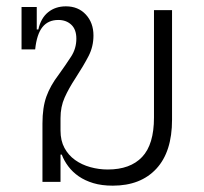

<svg xmlns="http://www.w3.org/2000/svg" viewBox="-20 -574 645 606"><path d="M336 12Q301 12 274.5 4Q248 -4 228.5 -17.5Q209 -31 195.5 -49Q182 -67 175 -86H171V0H114V-184Q114 -235 126.5 -269.5Q139 -304 165 -338Q188 -370 204.5 -395.5Q221 -421 221 -452Q221 -481 205 -496Q189 -511 164 -511Q132 -511 114 -488.5Q96 -466 91 -418H48V-552H96V-481H101Q109 -517 132 -535.5Q155 -554 188 -554Q227 -554 251 -528Q275 -502 275 -462Q275 -427 259.5 -397Q244 -367 218 -327Q197 -295 184 -266Q171 -237 171 -201V-162Q171 -130 183.5 -107Q196 -84 217 -69Q238 -54 265 -46.5Q292 -39 320 -39Q391 -39 428.5 -78.5Q466 -118 466 -203V-542H523V-196Q523 -95 473.5 -41.5Q424 12 336 12Z"/></svg>

Font: IBM Plex Thai Light
Style: Regular
Weight: 300
Designer: Mike Abbink, Paul van der Laan, Pieter van Rosmalen, Ben Mitchell, Mark Frömberg
Foundry: Bold Monday
Version: Version 1.0